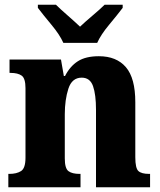

<svg xmlns="http://www.w3.org/2000/svg" viewBox="-20 -786 673 806"><path d="M15 0H318V-56H314Q283 -56 267.5 -67.5Q252 -79 252 -121V-306Q252 -367 267 -413.5Q282 -460 323 -460Q358 -460 370.5 -424.5Q383 -389 383 -325V0H610V-56H606Q574 -56 561 -68Q548 -80 548 -126V-357Q548 -458 508.5 -504Q469 -550 395 -550Q340 -550 307 -529Q274 -508 253 -467H248L236 -536H20V-480H24Q55 -480 71 -468.5Q87 -457 87 -416V-124Q87 -80 68.5 -68Q50 -56 19 -56H15ZM246 -606H388Q403 -640 438 -682Q473 -724 495 -753V-766H419Q402 -749 369.5 -721.5Q337 -694 316 -674Q295 -694 263.5 -721.5Q232 -749 215 -766H139V-753Q161 -724 196 -682Q231 -640 246 -606Z"/></svg>

Font: Noto Serif SemiCondensed Extra
Style: Regular
Weight: 800
Width: 4
Designer: Monotype Design Team
Foundry: Monotype Imaging Inc.
Version: Version 1.002